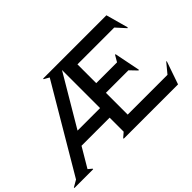

<svg xmlns="http://www.w3.org/2000/svg" viewBox="-116 -1026 1351 1351"><g transform="rotate(-45 559.5 -350.0)"><path d="M1081.1 -172.9 1085 -170.9 1025.9 0H485.8L484.9 -4.9L520 -35.2V-174.8H240.2L153.8 -28.8L182.1 -4.9L181.2 0H-4.9L-5.9 -4.9L44.9 -34.2L421.9 -672.9L382.8 -694.8L383.8 -700.2H1013.2L1059.1 -534.2L1054.2 -530.8L991.2 -600.1H625V-413.1H832L859.9 -460.9H865.2L903.8 -268.1L898.9 -265.1L849.1 -316.9H625V-100.1H1021ZM295.9 -270H520V-648.9Z"/></g></svg>

Font: Tiffany Gothic CC
Style: Regular
Weight: 400
Designer: indestructible type*
Foundry: Cowboy Collective
Version: Version 1.000